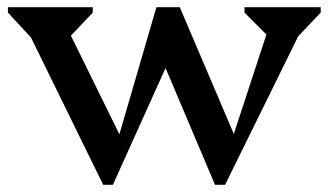

<svg xmlns="http://www.w3.org/2000/svg" viewBox="-20 -504 914 534"><path d="M267 10 42 -449H78V-387L2 -469V-484H238V-469L167 -394H156V-448L329 -96H302L415 -484H459L478 -398L294 10ZM578 10 420 -363 436 -484H480L645 -97H619L738 -460L739 -400H729L660 -469V-484H872V-469L795 -388V-449H832L606 10Z"/></svg>

Font: Platypi Light
Style: Regular
Weight: 400
Version: Version 1.200